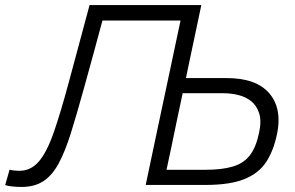

<svg xmlns="http://www.w3.org/2000/svg" viewBox="-58 -733 1171 761"><path d="M27 8Q10 8 -8.2 6.2Q-26.5 4.5 -37.5 0.5L-20 -60.5Q-10.5 -58 -0.2 -57Q10 -56 18.5 -56Q64.5 -56 96.2 -93.2Q128 -130.5 155.2 -208.8Q182.5 -287 215.5 -410Q235.5 -484.5 256 -560.5Q276.5 -636.5 297 -713H740Q727.5 -653 715.5 -597Q703.5 -540.5 689 -472L679 -423.5H841Q958 -423.5 1010 -362.5Q1046 -320 1046 -257Q1046 -230 1039.5 -199.5Q1026 -135.5 997 -91Q968 -46.5 911 -23.2Q854 0 756 0H519.5Q532 -59.5 543.8 -115.2Q555.5 -171 569.5 -237L618 -465Q629 -517 638.5 -562Q648 -606.5 657.5 -651.5H348Q330 -584.5 311.5 -516.5Q292.5 -448.5 273 -377Q245.5 -277.5 222.8 -205Q200 -132.5 174.5 -85.2Q149 -38 114 -15Q79 8 27 8ZM602 -60H755Q821.5 -60 864.5 -72.8Q907.5 -85.5 932 -117Q956.5 -148.5 968.5 -205Q974 -230 974 -250Q974 -269.5 969 -284.5Q959 -315.5 936.5 -332.8Q914 -350 885 -356.8Q856 -363.5 828.5 -363.5H666L641.5 -248Q630.5 -195.5 621.5 -151.5Q612 -107 602 -60Z"/></svg>

Font: Heraclito Light
Style: Italic
Weight: 300
Italic angle: -12°
Designer: Kostas Bartsokas (font) & Cristiano Sobral (main changes)
Foundry: Kostas Bartsokas (font) & Cristiano Sobral (main changes)
Version: Version 1.00;July 8, 2020;FontCreator 13.0.0.2655 64-bit